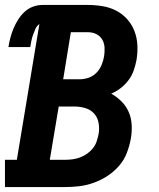

<svg xmlns="http://www.w3.org/2000/svg" viewBox="-21 -755 641 775"><path d="M-1 0V-110H47L138 -658Q127 -650 121.5 -637.5Q116 -625 112 -613.5Q108 -602 105.5 -589.5Q103 -577 101 -565H13Q16 -584 21 -603Q26 -622 33.5 -640Q41 -658 52 -675.5Q63 -693 78 -707Q93 -721 112 -728Q131 -735 150 -735H334Q364 -735 393.5 -730Q423 -725 448 -712Q473 -699 492 -678Q511 -657 521.5 -630Q532 -603 533.5 -573Q535 -543 530 -513Q526 -492 519 -471.5Q512 -451 498.5 -432.5Q485 -414 467 -400Q449 -386 428 -377Q451 -364 469.5 -345.5Q488 -327 498.5 -303Q509 -279 510.5 -251Q512 -223 507 -195Q502 -167 491 -138Q480 -109 459.5 -85.5Q439 -62 413 -45Q387 -28 358 -17.5Q329 -7 300 -3.5Q271 0 242 0ZM300 -435Q318 -435 336 -441Q354 -447 367.5 -460.5Q381 -474 388.5 -491.5Q396 -509 399 -527Q402 -545 401 -563Q400 -581 391.5 -595.5Q383 -610 367.5 -617.5Q352 -625 334 -625H265L234 -435ZM242 -110Q257 -110 272 -112Q287 -114 302 -119.5Q317 -125 330.5 -134.5Q344 -144 354 -156.5Q364 -169 369 -184Q374 -199 377 -214Q381 -236 377 -258.5Q373 -281 359 -296.5Q345 -312 324 -318.5Q303 -325 280 -325H216L180 -110Z"/></svg>

Font: Iosevka Slab XBdEx
Style: Italic
Weight: 800
Width: 7
Italic angle: -9°
Monospace: yes
Designer: Belleve Invis
Foundry: Belleve Invis
Version: Version 11.1.1; ttfautohint (v1.8.3)